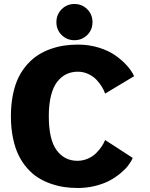

<svg xmlns="http://www.w3.org/2000/svg" viewBox="-20 -929 750 960"><path d="M352 -728Q314.5 -728 288.2 -754Q262 -780 262 -818Q262 -856.5 288.2 -882.8Q314.5 -909 352 -909Q390 -909 416.2 -882.8Q442.5 -856.5 442.5 -818Q442.5 -780 416.2 -754Q390 -728 352 -728ZM368.5 11Q333 11 299.8 6Q266.5 1 232.5 -11Q198.5 -23 169.8 -41.2Q141 -59.5 115.8 -88.2Q90.5 -117 72.8 -153.2Q55 -189.5 44.8 -239.2Q34.5 -289 34.5 -348Q34.5 -407 44.8 -456.8Q55 -506.5 73 -542.8Q91 -579 116.8 -607.5Q142.5 -636 171.2 -654.2Q200 -672.5 234.2 -684.5Q268.5 -696.5 301.8 -701.2Q335 -706 370.5 -706Q425.5 -706 475.2 -690.5Q525 -675 559.2 -650.2Q593.5 -625.5 616.5 -599.2Q639.5 -573 650.5 -548L505.5 -461Q500 -478 489.2 -495.5Q478.5 -513 462 -530.5Q445.5 -548 421 -559.2Q396.5 -570.5 369 -570.5Q338 -570.5 312.5 -558.5Q287 -546.5 266.8 -521Q246.5 -495.5 235.2 -451.5Q224 -407.5 224 -348Q224 -231.5 263 -178.2Q302 -125 367 -125Q394.5 -125 419.2 -135.8Q444 -146.5 460.8 -163.5Q477.5 -180.5 488.5 -197Q499.5 -213.5 505.5 -229L643.5 -139.5Q636 -121 621 -101.5Q606 -82 581.5 -61.8Q557 -41.5 526.8 -25.5Q496.5 -9.5 455 0.8Q413.5 11 368.5 11Z"/></svg>

Font: League Mono ExtraBold
Style: Regular
Weight: 800
Width: 6
Designer: Tyler Finck
Foundry: The League of Moveable Type / Tyler Finck
Version: Version 2.210